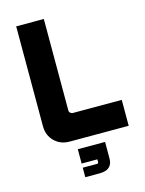

<svg xmlns="http://www.w3.org/2000/svg" viewBox="-134 -779 812 1074"><g transform="rotate(-15 272.5 -242.5)"><path d="M190 0Q137 0 102.5 -34.5Q68 -69 68 -122V-700H228V-170Q228 -162 234 -156Q240 -150 248 -150H532V0ZM223 215V160H306Q314 160 314 152V136H223V53H381V147Q381 175 369.5 190Q358 205 341.5 210Q325 215 309 215Z"/></g></svg>

Font: SUSE ExtraBold
Style: Regular
Weight: 800
Designer: Rene Bieder
Foundry: SUSE
Version: Version 1.000